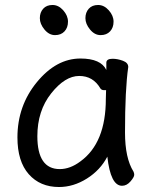

<svg xmlns="http://www.w3.org/2000/svg" viewBox="-20 -727 615 771"><path d="M220 -48Q262 -48 303 -79Q405 -153 405 -330L406 -365H397Q388 -365 383 -372Q354 -422 298 -422Q241 -422 185.5 -352Q130 -282 130 -180Q130 -48 220 -48ZM217 24Q141 24 95.5 -27.5Q50 -79 50 -175Q50 -302 128 -397Q206 -492 303 -492Q385 -492 407 -446V-475Q407 -491 432 -491Q452 -491 473.5 -483Q495 -475 495 -458Q482 -368 482 -195Q482 -92 516 -38Q519 -32 519 -25Q519 -16 504 1.5Q489 19 470 19Q424 19 411 -98Q383 -44 329 -10Q275 24 217 24ZM239 -601Q225 -586 201 -586Q177 -586 158.5 -608.5Q140 -631 140 -654Q140 -677 153.5 -692Q167 -707 191 -707Q215 -707 234 -685.5Q253 -664 253 -640Q253 -616 239 -601ZM422 -601Q408 -586 384 -586Q360 -586 341.5 -608.5Q323 -631 323 -654Q323 -677 336.5 -692Q350 -707 374 -707Q398 -707 417 -685.5Q436 -664 436 -640Q436 -616 422 -601Z"/></svg>

Font: ToneOZ-Pinyin-WenKai-Medium
Style: Medium
Weight: 700
Designer: Fontworks Inc.
Foundry: ToneOZ
Version: Version 0.240331